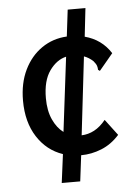

<svg xmlns="http://www.w3.org/2000/svg" viewBox="-51 -663 552 776"><g transform="rotate(-5 225.0 -275.0)"><path d="M243 73H168L183 -43Q118 -65 79.5 -125Q41 -185 41 -272Q41 -343 67 -396.5Q93 -450 138 -481Q183 -512 240 -515L253 -623H325L312 -508Q380 -490 417 -432L367 -372L361 -365L354 -370Q354 -378 351.5 -386Q349 -394 339 -406Q322 -422 302 -429L265 -112Q292 -113 316.5 -126Q341 -139 363 -166L412 -101Q380 -65 339 -48.5Q298 -32 256 -32ZM134 -274Q134 -223 150.5 -187Q167 -151 193 -132L230 -434Q191 -425 162.5 -385Q134 -345 134 -274Z"/></g></svg>

Font: Inconsolata SemiCondensed SemiBold
Style: Regular
Weight: 600
Width: 4
Monospace: yes
Designer: Raph Levien, Cyreal, Brenton Simpson
Foundry: Raph Levien, Cyreal, Google
Version: Version 3.001; ttfautohint (v1.8.2.53-6de2)